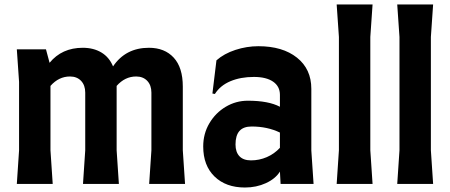

<svg xmlns="http://www.w3.org/2000/svg" viewBox="-20 -820 2006 856"><path d="M655 -150V-407Q655 -440 636.5 -459.5Q618 -479 587 -479Q537 -479 500 -437V-434V-150L510 0H350L360 -150V-407Q360 -440 341.5 -459.5Q323 -479 292 -479Q242 -479 205 -437V-150L215 0H55L65 -150V-455L55 -600H185L201 -540Q256 -607 349 -607Q397 -607 432 -586Q467 -565 484 -524Q540 -607 644 -607Q714 -607 754.5 -563Q795 -519 795 -434V-150L805 0H645Z M1085 -371Q1177 -371 1228 -344V-397Q1228 -435 1197.5 -456Q1167 -477 1112 -477Q1053 -477 1007.5 -458Q962 -439 938 -401L927 -403L945 -551Q979 -581 1029.5 -597.5Q1080 -614 1132 -614Q1240 -614 1304 -563Q1368 -512 1368 -424V-149L1378 0H1231L1228 -55Q1208 -23 1165.5 -3.5Q1123 16 1072 16Q987 16 936.5 -33Q886 -82 886 -167Q886 -224 913.5 -270.5Q941 -317 986.5 -344Q1032 -371 1085 -371ZM1099 -105Q1136 -105 1169.5 -119.5Q1203 -134 1228 -161V-229Q1172 -256 1102 -256Q1065 -256 1047.5 -236Q1030 -216 1030 -176Q1030 -142 1047.5 -123.5Q1065 -105 1099 -105Z M1491 -150V-655L1481 -800H1641L1631 -655V-150L1641 0H1481Z M1761 -150V-655L1751 -800H1911L1901 -655V-150L1911 0H1751Z"/></svg>

Font: Farro
Style: Bold
Weight: 700
Designer: Aceler Chua
Foundry: Grayscale Limited
Version: Version 1.101